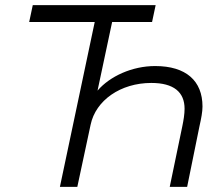

<svg xmlns="http://www.w3.org/2000/svg" viewBox="-20 -730 850 750"><path d="M94 -644H350L214 0H282L334 -243C354 -338 451 -406 571 -406C659 -406 701 -370 701 -305C701 -284 697 -260 692 -236L643 0H711L759 -236C766 -267 771 -293 771 -314C771 -414 707 -472 586 -472C496 -472 409 -432 361 -376L418 -644H574L588 -710H108Z"/></svg>

Font: Geist Light
Style: Italic
Weight: 300
Italic angle: -12°
Designer: Basement.studio, Andrés Briganti, Mateo Zaragoza
Foundry: Basement.studio, Vercel, Andrés Briganti, Guido Ferreyra, Mateo Zaragoza
Version: Version 1.500